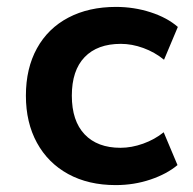

<svg xmlns="http://www.w3.org/2000/svg" viewBox="-20 -526 560 556"><path d="M315 10Q236 10 177.5 -22Q119 -54 87 -112.5Q55 -171 55 -249Q55 -328 87 -386Q119 -444 178 -475Q237 -506 316 -506Q368 -506 416 -490.5Q464 -475 495 -448L455 -353Q428 -375 395 -387Q362 -399 330 -399Q262 -399 225 -360.5Q188 -322 188 -249Q188 -176 225 -137Q262 -98 329 -98Q361 -98 394.5 -110Q428 -122 454 -143L494 -48Q463 -22 415.5 -6Q368 10 315 10Z"/></svg>

Font: Nunito Sans 9pt
Style: Bold
Weight: 700
Version: Version 3.101;gftools[0.9.27]